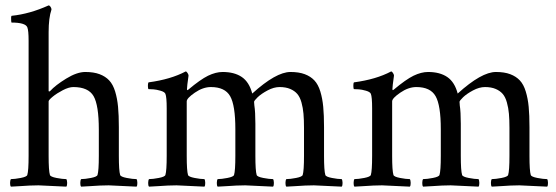

<svg xmlns="http://www.w3.org/2000/svg" viewBox="-20 -698 2087 721"><path d="M300.3 -427.7Q332 -427.7 354 -419.4Q376 -411.1 390.1 -396Q404.3 -380.9 412.4 -354.5Q420.4 -328.1 423.3 -296.9Q426.3 -265.6 426.3 -220.7V-113.3Q426.3 -56.6 431.2 -41Q433.1 -34.2 455.8 -29.8Q478.5 -25.4 492.7 -25.4Q495.6 -21.5 495.8 -11.2Q496.1 -1 492.7 2.9Q392.6 -2 388.2 -2Q371.1 -2 355.2 -1.2Q339.4 -0.5 318.8 1Q298.3 2.4 284.7 2.9Q281.2 -1 281.5 -11.2Q281.7 -21.5 284.7 -25.4Q298.8 -25.4 321.5 -29.8Q344.2 -34.2 346.2 -41Q351.1 -56.6 351.1 -113.3V-210.9Q351.1 -303.2 331.3 -337.2Q311.5 -371.1 255.4 -371.1Q238.8 -371.1 216.1 -359.4Q193.4 -347.7 178 -335Q162.6 -322.3 162.6 -317.4V-113.3Q162.6 -56.6 167.5 -41Q169.4 -34.2 192.1 -29.8Q214.8 -25.4 229 -25.4Q231.9 -21.5 232.2 -11.2Q232.4 -1 229 2.9Q128.9 -2 124.5 -2Q107.4 -2 91.6 -1.2Q75.7 -0.5 55.2 1Q34.7 2.4 21 2.9Q17.6 -1 17.8 -11.2Q18.1 -21.5 21 -25.4Q35.2 -25.4 57.9 -29.8Q80.6 -34.2 82.5 -41Q87.4 -56.6 87.4 -113.3V-544.9Q87.4 -584 82.5 -595.7Q75.2 -613.3 22.9 -613.3Q22.5 -613.3 22 -619.4Q21.5 -625.5 21.7 -631.8Q22 -638.2 23.9 -638.7Q91.3 -645.5 162.6 -677.7Q166 -677.7 169.7 -672.6Q173.3 -667.5 173.3 -662.1Q162.6 -630.9 162.6 -577.1V-356.4Q162.6 -354.5 165.5 -354.5Q166.5 -354.5 168.5 -356.4Q188 -377.9 228.5 -402.8Q269 -427.7 300.3 -427.7Z M815.9 -427.7Q860.4 -427.7 888.2 -408.7Q916 -389.6 927.2 -346.7Q1016.6 -427.7 1070.8 -427.7Q1102.5 -427.7 1124.5 -419.4Q1146.5 -411.1 1160.6 -396Q1174.8 -380.9 1182.9 -354.5Q1190.9 -328.1 1193.8 -296.9Q1196.8 -265.6 1196.8 -220.7V-113.3Q1196.8 -56.6 1201.7 -41Q1203.6 -34.2 1226.3 -29.8Q1249 -25.4 1263.2 -25.4Q1266.1 -21.5 1266.4 -11.2Q1266.6 -1 1263.2 2.9Q1163.1 -2 1158.7 -2Q1141.6 -2 1125.7 -1.2Q1109.9 -0.5 1089.4 1Q1068.8 2.4 1055.2 2.9Q1051.8 -1 1052 -11.2Q1052.2 -21.5 1055.2 -25.4Q1069.3 -25.4 1092 -29.8Q1114.7 -34.2 1116.7 -41Q1121.6 -56.6 1121.6 -113.3V-217.8Q1121.6 -249 1119.6 -271Q1117.7 -293 1112.1 -313.2Q1106.4 -333.5 1096.4 -345.2Q1086.4 -356.9 1069.8 -364Q1053.2 -371.1 1029.8 -371.1Q1008.3 -371.1 984.6 -358.4Q960.9 -345.7 947.5 -332.8Q934.1 -319.8 934.1 -315.4Q934.1 -314.9 934.6 -309.3Q935.1 -303.7 935.1 -302.7Q939 -277.8 939 -233.4V-113.3Q939 -56.6 943.8 -41Q945.8 -34.2 968.5 -29.8Q991.2 -25.4 1005.4 -25.4Q1008.3 -21.5 1008.5 -11.2Q1008.8 -1 1005.4 2.9Q905.3 -2 900.9 -2Q883.8 -2 867.9 -1.2Q852.1 -0.5 831.5 1Q811 2.4 797.4 2.9Q793.9 -1 794.2 -11.2Q794.4 -21.5 797.4 -25.4Q811.5 -25.4 834.2 -29.8Q856.9 -34.2 858.9 -41Q863.8 -56.6 863.8 -113.3V-212.9Q863.8 -302.7 844.2 -336.9Q824.7 -371.1 772 -371.1Q742.2 -371.1 711.7 -350.1Q681.2 -329.1 681.2 -317.4V-113.3Q681.2 -56.6 686 -41Q688 -34.2 710.7 -29.8Q733.4 -25.4 747.6 -25.4Q750.5 -21.5 750.7 -11.2Q751 -1 747.6 2.9Q647.5 -2 643.1 -2Q626 -2 610.1 -1.2Q594.2 -0.5 573.7 1Q553.2 2.4 539.6 2.9Q536.1 -1 536.4 -11.2Q536.6 -21.5 539.6 -25.4Q553.7 -25.4 576.4 -29.8Q599.1 -34.2 601.1 -41Q606 -56.6 606 -113.3V-291Q606 -334 601.1 -345.7Q598.1 -353 582.5 -357.4Q566.9 -361.8 556.4 -362.5Q545.9 -363.3 537.6 -363.3Q535.6 -365.2 535.4 -375Q535.2 -384.8 537.6 -388.7Q621.1 -399.9 677.2 -429.7Q680.7 -429.7 684.3 -423.8Q688 -418 688 -414.1Q682.1 -373 682.1 -363.3Q682.1 -359.4 684.1 -359.4Q685.1 -359.4 687 -361.3Q732.4 -399.4 761.2 -413.6Q790.5 -427.7 815.9 -427.7Z M1587.4 -427.7Q1631.8 -427.7 1659.7 -408.7Q1687.5 -389.6 1698.7 -346.7Q1788.1 -427.7 1842.3 -427.7Q1874 -427.7 1896 -419.4Q1918 -411.1 1932.1 -396Q1946.3 -380.9 1954.3 -354.5Q1962.4 -328.1 1965.3 -296.9Q1968.3 -265.6 1968.3 -220.7V-113.3Q1968.3 -56.6 1973.1 -41Q1975.1 -34.2 1997.8 -29.8Q2020.5 -25.4 2034.7 -25.4Q2037.6 -21.5 2037.8 -11.2Q2038.1 -1 2034.7 2.9Q1934.6 -2 1930.2 -2Q1913.1 -2 1897.2 -1.2Q1881.3 -0.5 1860.8 1Q1840.3 2.4 1826.7 2.9Q1823.2 -1 1823.5 -11.2Q1823.7 -21.5 1826.7 -25.4Q1840.8 -25.4 1863.5 -29.8Q1886.2 -34.2 1888.2 -41Q1893.1 -56.6 1893.1 -113.3V-217.8Q1893.1 -249 1891.1 -271Q1889.2 -293 1883.5 -313.2Q1877.9 -333.5 1867.9 -345.2Q1857.9 -356.9 1841.3 -364Q1824.7 -371.1 1801.3 -371.1Q1779.8 -371.1 1756.1 -358.4Q1732.4 -345.7 1719 -332.8Q1705.6 -319.8 1705.6 -315.4Q1705.6 -314.9 1706.1 -309.3Q1706.5 -303.7 1706.5 -302.7Q1710.4 -277.8 1710.4 -233.4V-113.3Q1710.4 -56.6 1715.3 -41Q1717.3 -34.2 1740 -29.8Q1762.7 -25.4 1776.9 -25.4Q1779.8 -21.5 1780 -11.2Q1780.3 -1 1776.9 2.9Q1676.8 -2 1672.4 -2Q1655.3 -2 1639.4 -1.2Q1623.5 -0.5 1603 1Q1582.5 2.4 1568.8 2.9Q1565.4 -1 1565.7 -11.2Q1565.9 -21.5 1568.8 -25.4Q1583 -25.4 1605.7 -29.8Q1628.4 -34.2 1630.4 -41Q1635.3 -56.6 1635.3 -113.3V-212.9Q1635.3 -302.7 1615.7 -336.9Q1596.2 -371.1 1543.5 -371.1Q1513.7 -371.1 1483.2 -350.1Q1452.6 -329.1 1452.6 -317.4V-113.3Q1452.6 -56.6 1457.5 -41Q1459.5 -34.2 1482.2 -29.8Q1504.9 -25.4 1519 -25.4Q1522 -21.5 1522.2 -11.2Q1522.5 -1 1519 2.9Q1418.9 -2 1414.6 -2Q1397.5 -2 1381.6 -1.2Q1365.7 -0.5 1345.2 1Q1324.7 2.4 1311 2.9Q1307.6 -1 1307.9 -11.2Q1308.1 -21.5 1311 -25.4Q1325.2 -25.4 1347.9 -29.8Q1370.6 -34.2 1372.6 -41Q1377.4 -56.6 1377.4 -113.3V-291Q1377.4 -334 1372.6 -345.7Q1369.6 -353 1354 -357.4Q1338.4 -361.8 1327.9 -362.5Q1317.4 -363.3 1309.1 -363.3Q1307.1 -365.2 1306.9 -375Q1306.6 -384.8 1309.1 -388.7Q1392.6 -399.9 1448.7 -429.7Q1452.1 -429.7 1455.8 -423.8Q1459.5 -418 1459.5 -414.1Q1453.6 -373 1453.6 -363.3Q1453.6 -359.4 1455.6 -359.4Q1456.5 -359.4 1458.5 -361.3Q1503.9 -399.4 1532.7 -413.6Q1562 -427.7 1587.4 -427.7Z"/></svg>

Font: Amiri
Style: Regular
Weight: 400
Designer: Khaled Hosny
Version: Version 000.108